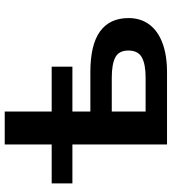

<svg xmlns="http://www.w3.org/2000/svg" viewBox="24 -770 745 834"><g transform="rotate(-90 397.0 -352.5)"><path d="M187 0V-411H18V-501H187V-705H330V-501H525V-411H330V-333H501Q620 -333 678 -291Q736 -249 736 -167Q736 -115 708.5 -77.5Q681 -40 628 -20Q575 0 501 0ZM330 -93H477Q536 -93 565.5 -109.5Q595 -126 595 -168Q595 -209 565.5 -224.5Q536 -240 477 -240H330Z"/></g></svg>

Font: Nunito Sans 7pt SemiExpanded
Style: Bold
Weight: 700
Width: 6
Designer: Vernon Adams
Foundry: Vernon Adams
Version: Version 3.101;gftools[0.9.27]